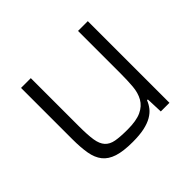

<svg xmlns="http://www.w3.org/2000/svg" viewBox="-123 -675 848 848"><g transform="rotate(-45 300.5 -251.0)"><path d="M455 0 452 -78H447Q440 -60 428 -44.5Q416 -29 395.5 -17Q375 -5 345 1.5Q315 8 272 8Q214 8 178.5 -3.5Q143 -15 124 -39Q105 -63 98.5 -100.5Q92 -138 92 -190V-510H153V-209Q153 -155 158 -123Q163 -91 178.5 -74Q194 -57 221.5 -52Q249 -47 294 -47Q350 -47 381 -61.5Q412 -76 427 -102.5Q442 -129 445 -165.5Q448 -202 448 -246V-510H509V0Z"/></g></svg>

Font: Azeri Sans Light
Style: Regular
Weight: 300
Designer: Hector Gatti & Omnibus-Type (original fonts) / Cristiano Sobral (main changes and remastering)
Version: Version 1.000; ttfautohint (v1.6)